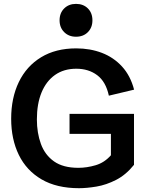

<svg xmlns="http://www.w3.org/2000/svg" viewBox="-20 -967 766 999"><path d="M391.1 12.2Q274.9 12.2 196.3 -33.7Q117.7 -79.6 77.9 -161.1Q38.1 -242.7 38.1 -349.1Q38.1 -457.5 77.9 -540Q117.7 -622.6 193.6 -668.9Q269.5 -715.3 376.5 -715.3Q449.2 -715.3 510.3 -691.9Q571.3 -668.5 615 -620.8Q658.7 -573.2 677.7 -500.5L546.4 -469.2Q530.8 -542 485.8 -575.7Q440.9 -609.4 377 -609.4Q312 -609.4 266.1 -576.9Q220.2 -544.4 196 -485.4Q171.9 -426.3 171.9 -345.7Q171.9 -275.4 192.9 -218Q213.9 -160.6 261.2 -127.2Q308.6 -93.8 387.7 -93.8Q432.1 -93.8 478 -107.4Q523.9 -121.1 557.1 -159.2V-303.7L601.1 -270.5H341.8V-374.5H677.2V-109.4Q635.7 -57.6 584.5 -31.2Q533.2 -4.9 482.2 3.7Q431.2 12.2 391.1 12.2ZM375.5 -775.9Q337.9 -775.9 314 -799.8Q290 -823.7 290 -861.3Q290 -899.4 314 -923.1Q337.9 -946.8 375.5 -946.8Q413.6 -946.8 437.3 -923.1Q460.9 -899.4 460.9 -861.3Q460.9 -823.7 437.3 -799.8Q413.6 -775.9 375.5 -775.9Z"/></svg>

Font: Schibsted Grotesk SemiBold
Style: Regular
Weight: 600
Designer: Bakken & Baeck AS, Henrik Kongsvoll
Foundry: Schibsted ASA
Version: Version 1.100;gftools[0.9.25]